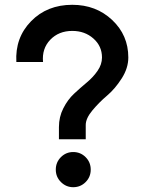

<svg xmlns="http://www.w3.org/2000/svg" viewBox="-20 -778 609 808"><path d="M228 -243.2Q228 -286.1 246.6 -322.5Q265.1 -358.9 291.5 -383.5Q317.9 -408.2 345 -430.7Q372.1 -453.1 390.6 -480Q409.2 -506.8 409.2 -536.1Q409.2 -584 373 -616Q336.9 -647.9 284.2 -647.9Q227.1 -647.9 191.4 -610.6Q155.8 -573.2 161.1 -517.1H48.8Q43 -619.1 110.6 -688.5Q178.2 -757.8 284.2 -757.8Q384.3 -757.8 452.1 -693.8Q520 -629.9 520 -536.1Q520 -491.2 491.9 -447.5Q463.9 -403.8 430.4 -375.5Q397 -347.2 368.9 -313.5Q340.8 -279.8 340.8 -252V-191.9H228ZM288.1 9.8Q258.3 9.8 236.6 -11.7Q214.8 -33.2 214.8 -64.2Q214.8 -95.2 236.3 -116.7Q257.8 -138.2 288.1 -138.2Q318.8 -138.2 340.3 -116.7Q361.8 -95.2 361.8 -64.2Q361.8 -33.2 340.3 -11.7Q318.8 9.8 288.1 9.8Z"/></svg>

Font: Oakes Grotesk
Style: SemiBold
Weight: 600
Designer: Samuel Oakes
Foundry: Samuel Oakes
Version: Version 1.0 | wf-rip DC20170320